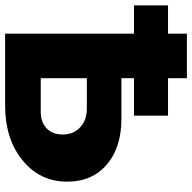

<svg xmlns="http://www.w3.org/2000/svg" viewBox="-36 -714 734 733"><g transform="rotate(90 330.5 -347.0)"><path d="M92 0V-492H-16V-622H92V-694H262V-622H405V-492H262V-444H417Q527 -444 592 -388Q657 -332 657 -237Q657 -133 575.5 -66.5Q494 0 366 0ZM262 -136H389Q430 -136 453.5 -158.5Q477 -181 477 -220Q477 -261 449.5 -286.5Q422 -312 379 -312H262Z"/></g></svg>

Font: Cantarell Extra Bold
Style: Regular
Weight: 800
Designer: Dave Crossland, Nikolaus Waxweiler, Florian Fecher, Jacques Le Bailly, Eben Sorkin, Alexei Vanyashin, Alexios Zavras, Em
Version: Version 0.303